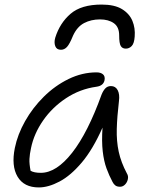

<svg xmlns="http://www.w3.org/2000/svg" viewBox="-20 -811 641 841"><path d="M150 10Q85 10 57 -37Q29 -84 45 -163Q57 -222 90 -280.5Q123 -339 172 -387.5Q221 -436 280.5 -465Q340 -494 403 -494Q421 -494 431 -485.5Q441 -477 438 -460Q433 -435 402 -431Q330 -421 269.5 -381Q209 -341 169 -283.5Q129 -226 116 -163Q110 -136 109 -114.5Q108 -93 114 -63Q129 -54 159 -54Q227 -54 296 -142Q365 -230 425 -397Q432 -414 441.5 -424Q451 -434 466 -434Q486 -434 495.5 -416Q505 -398 501 -368Q493 -300 491.5 -246.5Q490 -193 500 -146.5Q510 -100 536 -51Q543 -40 540 -26Q537 -12 527.5 -2.5Q518 7 506 7Q493 7 485.5 1.5Q478 -4 473 -14Q458 -42 446.5 -73.5Q435 -105 430 -148Q425 -191 429 -252Q387 -157 338.5 -99.5Q290 -42 241 -16Q192 10 150 10ZM425 -791Q482 -791 514.5 -771Q547 -751 560 -719.5Q573 -688 570 -651Q568 -621 557 -609.5Q546 -598 531 -598Q516 -598 509 -609.5Q502 -621 502 -656Q502 -693 478.5 -709.5Q455 -726 418 -726Q379 -726 348.5 -710Q318 -694 300 -655Q285 -618 273.5 -605.5Q262 -593 247 -593Q228 -593 222 -609Q216 -625 222 -646Q242 -710 289 -750.5Q336 -791 425 -791Z"/></svg>

Font: Shantell Sans Normal
Style: Italic
Weight: 300
Italic angle: -11.31°
Designer: Stephen Nixon, Anya Danilova, Shantell Martin
Foundry: Arrow Type
Version: Version 1.008;[a672d596b]